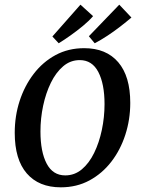

<svg xmlns="http://www.w3.org/2000/svg" viewBox="-20 -789 601 821"><path d="M240 12Q146 12 94.5 -47.5Q43 -107 43 -221Q43 -293 64 -357.5Q85 -422 124 -473Q163 -524 217.5 -553.5Q272 -583 340 -583Q434 -583 485.5 -523Q537 -463 537 -349Q537 -278 516 -213Q495 -148 456 -97.5Q417 -47 362.5 -17.5Q308 12 240 12ZM259 -39Q299 -39 330 -65Q361 -91 382.5 -135Q404 -179 415.5 -233.5Q427 -288 427 -344Q427 -430 400.5 -481Q374 -532 321 -532Q281 -532 250 -505.5Q219 -479 197.5 -435Q176 -391 164.5 -337Q153 -283 153 -227Q153 -140 179.5 -89.5Q206 -39 259 -39ZM204 -633 324 -769 378 -720Q361 -700 335 -678.5Q309 -657 281.5 -637.5Q254 -618 231 -604ZM360 -634 490 -769 542 -714Q522 -697 495 -676Q468 -655 439 -636Q410 -617 385 -604Z"/></svg>

Font: Rasa Medium
Style: Italic
Weight: 500
Italic angle: -7.10001°
Designer: Anna Giedrys (Yrsa+Rasa design), David Brezina (Yrsa art-direction, Rasa art-direction, design)
Foundry: Rosetta Type Foundry
Version: Version 2.004